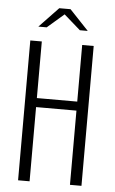

<svg xmlns="http://www.w3.org/2000/svg" viewBox="-55 -810 506 848"><g transform="rotate(5 198.5 -386.5)"><path d="M58 -620H109V-369H288V-620H339V0H288V-329H109V0H58ZM88 -684 173 -773H223L307 -684H272L199 -748L125 -684Z"/></g></svg>

Font: Smooch Sans Thin
Style: Regular
Weight: 400
Version: Version 1.010